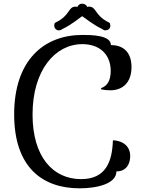

<svg xmlns="http://www.w3.org/2000/svg" viewBox="-20 -1010 768 1044"><path d="M428 -820C220 -820 57 -684 57 -388C57 -100 211 14 413 14C506 14 613 -10 613 -78C670 -78 688 -123 688 -161C688 -228 629 -247 594 -247C590 -130 555 -36 421 -36C269 -36 157 -156 157 -387C157 -629 280 -770 428 -770C519 -770 582 -717 582 -624C582 -568 560 -541 530 -531V-524C544 -521 566 -519 580 -519C646 -519 695 -560 695 -645C695 -735 641 -765 583 -765C583 -820 473 -820 428 -820ZM454 -972C451 -983 439 -990 426 -990C414 -990 404 -982 401 -972C397 -974 395 -974 392 -974C348 -974 364 -926 281 -887C275 -883 275 -876 275 -871C275 -856 286 -845 300 -845C306 -845 313 -847 319 -852C372 -877 412 -913 427 -922C442 -913 483 -877 536 -852C542 -847 547 -845 552 -845C565 -845 580 -852 580 -870C580 -877 578 -885 574 -887C492 -926 507 -974 463 -974C460 -974 458 -974 454 -972Z"/></svg>

Font: Milonga
Style: Regular
Weight: 400
Designer: Pablo Impallari, Brenda Gallo, Rodrigo Fuenzalida
Foundry: Pablo Impallari, Brenda Gallo, Rodrigo Fuenzalida
Version: Version 1.000